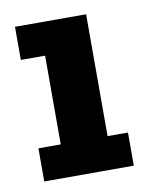

<svg xmlns="http://www.w3.org/2000/svg" viewBox="-56 -444 385 488"><g transform="rotate(-10 136.5 -200.0)"><path d="M20 0V-85.5H77.6V-314.5H15V-400H198.5V-85.5H251.1V0Z"/></g></svg>

Font: Rokkitt SemiBold
Style: Regular
Weight: 600
Designer: Vernon Adams
Foundry: Vernon Adams
Version: Version 3.103